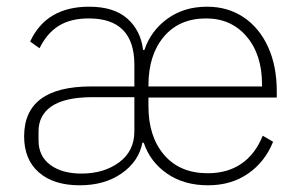

<svg xmlns="http://www.w3.org/2000/svg" viewBox="-20 -541 902 573"><path d="M52 -134Q52 -283 252 -283H381V-348Q381 -486 245 -486Q191 -486 155.5 -464Q120 -442 98 -397L70 -417Q118 -521 246 -521Q320 -521 360 -485.5Q400 -450 407 -392H411Q430 -449 479.5 -485Q529 -521 598 -521Q660 -521 707 -489.5Q754 -458 780 -401Q806 -344 806 -269V-250H423V-224Q423 -133 470 -78.5Q517 -24 600 -24Q659 -24 700.5 -52.5Q742 -81 764 -136L795 -118Q771 -58 720.5 -23Q670 12 601 12Q529 12 478.5 -23Q428 -58 409 -115H405Q394 -59 343 -23.5Q292 12 218 12Q140 12 96 -26.5Q52 -65 52 -134ZM423 -283H762V-289Q762 -378 716 -432Q670 -486 595 -486Q515 -486 469 -431.5Q423 -377 423 -286ZM381 -149V-251H251Q172 -250 133.5 -223.5Q95 -197 95 -149V-122Q95 -75 130 -49Q165 -23 223 -23Q290 -23 335.5 -56.5Q381 -90 381 -149Z"/></svg>

Font: Anuphan ExtraLight
Style: Regular
Weight: 200
Designer: Cadson Demak
Version: Version 3.001